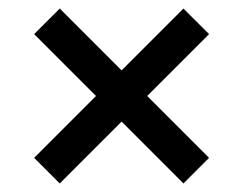

<svg xmlns="http://www.w3.org/2000/svg" viewBox="-20 -550 546 450"><path d="M120 -120 265 -265 410 -120 470 -180 325 -325 470 -470 410 -530 265 -385 120 -530 60 -470 205 -325 60 -180Z"/></svg>

Font: Fixel Display Medium
Style: Italic
Weight: 500
Italic angle: -10°
Designer: AlfaBravo + MacPaw
Foundry: Kyrylo Tkachov, Marchela Mozhyna, Serhii Makarenko, Maria Weinstein, Zakhar Kryvoshyya
Version: Version 1.210;Glyphs 3.2 (3217)